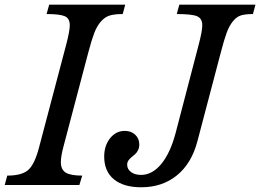

<svg xmlns="http://www.w3.org/2000/svg" viewBox="-48 -790 1111 820"><path d="M329.1 -565.9 224.1 -168Q211.9 -123 211.9 -98.1Q211.9 -65.4 232.9 -52.7Q253.9 -40 303.2 -40L291 0H-27.8L-17.1 -40Q43.9 -40 71.5 -63.2Q99.1 -86.4 118.2 -158.2L234.9 -600.1Q250 -657.7 250 -682.1Q250 -711.4 228.8 -720.7Q207.5 -730 150.9 -730L162.1 -770H486.8L476.1 -730Q441.9 -730 421.1 -723.9Q400.4 -717.8 383.3 -698.5Q366.2 -679.2 354.7 -649.4Q343.3 -619.6 329.1 -565.9ZM554.2 -43Q602.5 -43 641.1 -90.1Q679.7 -137.2 702.1 -222.2L800.8 -600.1Q815.9 -657.7 815.9 -682.1Q815.9 -710.9 793.9 -720.5Q772 -730 707 -730L717.8 -770H1043L1032.2 -730Q1000.5 -730 981.7 -724.4Q962.9 -718.8 947 -699.5Q931.2 -680.2 920.2 -650.4Q909.2 -620.6 895 -565.9L794.9 -186Q770 -91.8 707.5 -41Q645 9.8 555.2 9.8Q479.5 9.8 438.2 -24.4Q397 -58.6 397 -121.1Q397 -168 422.1 -199.5Q447.3 -231 484.9 -231Q512.2 -231 529.5 -214.6Q546.9 -198.2 546.9 -172.9Q546.9 -159.2 541.5 -148.4Q536.1 -137.7 528.6 -131.1Q521 -124.5 513.4 -118.4Q505.9 -112.3 500.5 -104.5Q495.1 -96.7 495.1 -86.9Q495.1 -67.4 511.7 -55.2Q528.3 -43 554.2 -43Z"/></svg>

Font: Libre Baskerville
Style: Italic
Weight: 400
Designer: Pablo Impallari, Rodrigo Fuenzalida
Foundry: Pablo Impallari, Rodrigo Fuenzalida
Version: Version 1.000